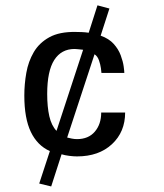

<svg xmlns="http://www.w3.org/2000/svg" viewBox="-20 -545 602 705"><path d="M439.5 -131.8Q439.5 -60.5 391.1 -15.6Q342.8 29.3 262.7 29.3Q250 29.3 234.4 27.3Q218.8 25.4 206.1 21.5L168 139.6L124 128.9L163.1 9.8Q117.2 -10.7 93.3 -60.5Q69.3 -110.4 69.3 -194.3Q69.3 -236.3 76.7 -277.8Q84 -319.3 104 -353.5Q124 -387.7 161.1 -408.2Q198.2 -428.7 257.8 -427.7Q267.6 -427.7 279.8 -427.2Q292 -426.8 305.7 -424.8L337.9 -525.4L381.8 -513.7L349.6 -414.1Q379.9 -403.3 397.5 -383.8Q415 -364.3 423.3 -341.8Q431.6 -319.3 434.1 -301.3Q436.5 -283.2 436.5 -277.3H352.5Q352.5 -280.3 350.6 -294.4Q348.6 -308.6 343.3 -323.7Q337.9 -338.9 327.1 -345.7L226.6 -40Q233.4 -38.1 243.7 -36.1Q253.9 -34.2 262.7 -34.2Q304.7 -34.2 328.1 -61.5Q351.6 -88.9 351.6 -131.8ZM285.2 -362.3Q273.4 -363.3 266.1 -364.3Q258.8 -365.2 253.9 -365.2Q205.1 -365.2 179.2 -324.7Q153.3 -284.2 153.3 -200.2Q153.3 -152.3 161.1 -118.2Q168.9 -84 187.5 -64.5Z"/></svg>

Font: Namkio Khamti Book
Style: Regular
Weight: 500
Designer: Debbi Hosken
Foundry: SIL International
Version: Version 3.917